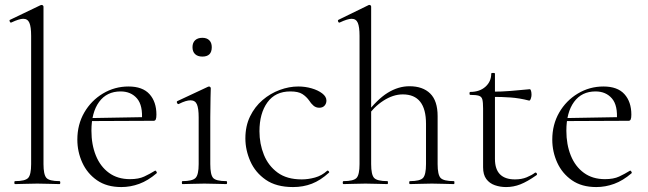

<svg xmlns="http://www.w3.org/2000/svg" viewBox="-20 -745 2623 777"><path d="M41 0Q38 0 38 -6Q38 -12 41 -12Q82 -12 94 -25Q106 -38 106 -81V-600Q106 -636 99 -652.5Q92 -669 74 -669Q58 -669 26 -654Q22 -652 19.5 -658Q17 -664 21 -665L144 -724Q146 -725 149 -725Q151 -725 153.5 -723Q156 -721 156 -718V-81Q156 -39 167.5 -25.5Q179 -12 221 -12Q224 -12 224 -6Q224 0 221 0Q204 0 180.5 -1Q157 -2 131 -2Q106 -2 82 -1Q58 0 41 0Z M471 12Q412 12 372.5 -15.5Q333 -43 313 -87Q293 -131 293 -180Q293 -241 321 -289.5Q349 -338 396.5 -366.5Q444 -395 500 -395Q557 -395 585 -364Q613 -333 613 -281Q613 -268 610.5 -262Q608 -256 601 -256H554Q559 -318 534.5 -346.5Q510 -375 468 -375Q412 -375 381 -332.5Q350 -290 350 -216Q350 -160 368 -115.5Q386 -71 421 -45.5Q456 -20 506 -20Q541 -20 563.5 -30.5Q586 -41 607 -54Q609 -56 612.5 -51.5Q616 -47 614 -44Q579 -14 543.5 -1Q508 12 471 12ZM337 -255 336 -267 564 -271V-256Z M718 0Q716 0 716 -6Q716 -12 718 -12Q759 -12 771.5 -25Q784 -38 784 -81V-270Q784 -306 777 -322.5Q770 -339 751 -339Q742 -339 730.5 -335.5Q719 -332 703 -324Q699 -323 696.5 -328.5Q694 -334 698 -336L822 -394Q825 -395 826 -395Q828 -395 830.5 -393Q833 -391 833 -388Q833 -381 832 -349.5Q831 -318 831 -271V-81Q831 -38 842.5 -25Q854 -12 896 -12Q899 -12 899 -6Q899 0 896 0Q879 0 856 -1Q833 -2 807 -2Q782 -2 759 -1Q736 0 718 0ZM799 -516Q780 -516 769.5 -526Q759 -536 759 -554Q759 -572 769.5 -582Q780 -592 799 -592Q817 -592 827 -582Q837 -572 837 -554Q837 -516 799 -516Z M1166 12Q1098 12 1055.5 -17.5Q1013 -47 993 -92.5Q973 -138 973 -185Q973 -235 992 -274Q1011 -313 1042.5 -340Q1074 -367 1112 -381Q1150 -395 1187 -395Q1215 -395 1241 -387.5Q1267 -380 1284 -367Q1301 -354 1301 -338Q1301 -326 1293.5 -317.5Q1286 -309 1272 -309Q1258 -309 1248 -318Q1238 -327 1232 -337Q1220 -354 1203.5 -364.5Q1187 -375 1155 -375Q1094 -375 1062 -330.5Q1030 -286 1030 -214Q1030 -163 1048 -118.5Q1066 -74 1103.5 -46.5Q1141 -19 1201 -19Q1227 -19 1254.5 -26.5Q1282 -34 1304 -54Q1307 -56 1310.5 -52Q1314 -48 1311 -46Q1277 -15 1242 -1.5Q1207 12 1166 12Z M1370 0Q1367 0 1367 -6Q1367 -12 1370 -12Q1411 -12 1423 -25Q1435 -38 1435 -81V-600Q1435 -636 1428 -652.5Q1421 -669 1403 -669Q1387 -669 1355 -654Q1351 -652 1348.5 -657.5Q1346 -663 1350 -665L1473 -725Q1474 -725 1474 -725Q1474 -725 1475 -725Q1478 -725 1480 -723Q1482 -721 1482 -718V-81Q1482 -38 1494 -25Q1506 -12 1548 -12Q1550 -12 1550 -6Q1550 0 1548 0Q1530 0 1507.5 -1Q1485 -2 1459 -2Q1434 -2 1410.5 -1Q1387 0 1370 0ZM1639 0Q1636 0 1636 -6Q1636 -12 1639 -12Q1680 -12 1692 -25Q1704 -38 1704 -81V-244Q1704 -363 1610 -363Q1571 -363 1531.5 -337.5Q1492 -312 1463 -269L1459 -281Q1506 -343 1549 -369.5Q1592 -396 1637 -396Q1691 -396 1721 -366.5Q1751 -337 1751 -275V-81Q1751 -38 1763 -25Q1775 -12 1817 -12Q1819 -12 1819 -6Q1819 0 1817 0Q1799 0 1776.5 -1Q1754 -2 1728 -2Q1703 -2 1679.5 -1Q1656 0 1639 0Z M2028 12Q2004 12 1982.5 4.5Q1961 -3 1948 -20.5Q1935 -38 1935 -68V-306Q1935 -331 1932 -342.5Q1929 -354 1918 -357.5Q1907 -361 1883 -361Q1880 -361 1880 -367Q1880 -373 1883 -373Q1921 -373 1944.5 -394Q1968 -415 1968 -447Q1968 -450 1975.5 -450Q1983 -450 1983 -447V-102Q1983 -60 2003.5 -39.5Q2024 -19 2064 -19Q2091 -19 2111.5 -27.5Q2132 -36 2145 -46Q2149 -48 2152 -43.5Q2155 -39 2151 -36Q2114 -10 2086 1Q2058 12 2028 12ZM2121 -338Q2082 -348 2046.5 -350.5Q2011 -353 1971 -353V-374Q2010 -374 2046.5 -377Q2083 -380 2124 -384Q2127 -384 2129 -377.5Q2131 -371 2131 -361Q2131 -354 2128 -345.5Q2125 -337 2121 -338Z M2393 12Q2334 12 2294.5 -15.5Q2255 -43 2235 -87Q2215 -131 2215 -180Q2215 -241 2243 -289.5Q2271 -338 2318.5 -366.5Q2366 -395 2422 -395Q2479 -395 2507 -364Q2535 -333 2535 -281Q2535 -268 2532.5 -262Q2530 -256 2523 -256H2476Q2481 -318 2456.5 -346.5Q2432 -375 2390 -375Q2334 -375 2303 -332.5Q2272 -290 2272 -216Q2272 -160 2290 -115.5Q2308 -71 2343 -45.5Q2378 -20 2428 -20Q2463 -20 2485.5 -30.5Q2508 -41 2529 -54Q2531 -56 2534.5 -51.5Q2538 -47 2536 -44Q2501 -14 2465.5 -1Q2430 12 2393 12ZM2259 -255 2258 -267 2486 -271V-256Z"/></svg>

Font: Cormorant Garamond Light Light
Style: Regular
Weight: 300
Version: Version 4.001